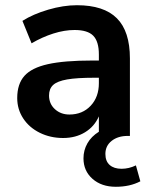

<svg xmlns="http://www.w3.org/2000/svg" viewBox="-20 -521 580 736"><path d="M518 174Q478 195 424 195Q369 195 334.5 164.5Q300 134 300 86Q300 55 315 28.5Q330 2 359 -16V-75Q342 -36 306 -14Q270 8 222 8Q173 8 132.5 -12Q92 -32 69 -67Q46 -102 46 -145Q46 -199 73.5 -230Q101 -261 163.5 -275Q226 -289 334 -289H359V-312Q359 -362 337.5 -384Q316 -406 266 -406Q227 -406 184.5 -392.5Q142 -379 101 -355L66 -441Q107 -467 165 -484Q223 -501 275 -501Q378 -501 428 -451Q478 -401 478 -297V0H470Q432 0 408 19Q384 38 384 69Q384 97 400.5 111.5Q417 126 446 126Q474 126 501 113ZM359 -202V-223H341Q275 -223 237.5 -216.5Q200 -210 184 -195.5Q168 -181 168 -155Q168 -123 190.5 -102.5Q213 -82 246 -82Q296 -82 327.5 -115.5Q359 -149 359 -202Z"/></svg>

Font: wassup Sans
Style: Bold
Weight: 700
Version: Version 2.001